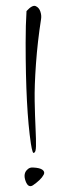

<svg xmlns="http://www.w3.org/2000/svg" viewBox="-20 -863 223 659"><path d="M71 -825Q91 -847 102.5 -842Q114 -837 118.5 -823.5Q123 -810 121 -798Q109 -721 103.5 -644.5Q98 -568 99 -516.5Q100 -465 102 -423.5Q104 -382 103.5 -361Q103 -340 97 -339Q92 -332 86 -370Q68 -490 68 -716Q68 -779 71 -825ZM94 -288Q117 -287 126 -280Q135 -273 130 -263.5Q125 -254 115.5 -245Q106 -236 93 -227Q77 -217 68 -241Q58 -268 75 -282Q82 -289 94 -288Z"/></svg>

Font: YamSuf
Style: Regular
Weight: 400
Version: Version 1.1